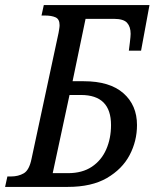

<svg xmlns="http://www.w3.org/2000/svg" viewBox="-48 -734 608 754"><path d="M-28 0 -19 -41H-5Q24 -41 45.5 -53.5Q67 -66 76 -111L182 -605Q183 -611 184.5 -620Q186 -629 186 -635Q186 -659 170 -666Q154 -673 129 -673H115L124 -714H539L506 -535H458L462 -567Q465 -592 465 -601Q465 -629 451 -644.5Q437 -660 399 -660H288L237 -415H281Q383 -415 436.5 -368Q490 -321 490 -243Q490 -180 461 -125Q432 -70 372 -35Q312 0 218 0ZM270 -361H225L159 -54H219Q275 -54 312.5 -79Q350 -104 369 -147Q388 -190 388 -243Q388 -361 270 -361Z"/></svg>

Font: Noto Serif Condensed
Style: Italic
Weight: 400
Width: 3
Italic angle: -12°
Designer: Monotype Design Team
Foundry: Monotype Imaging Inc.
Version: Version 2.014; ttfautohint (v1.8.4.7-5d5b)